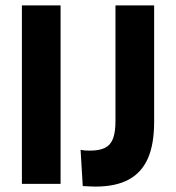

<svg xmlns="http://www.w3.org/2000/svg" viewBox="-20 -680 649 710"><path d="M61 0V-660H204V0ZM286 8 278 -126Q287 -124 296.5 -123.5Q306 -123 312 -123Q349 -123 369.5 -134Q390 -145 398.5 -169Q407 -193 407 -232V-660H550V-229Q550 -147 527 -94.5Q504 -42 456 -16Q408 10 333 10Q325 10 315 9.5Q305 9 286 8Z"/></svg>

Font: Bricolage Grotesque 24pt SemiCondensed
Style: Bold
Weight: 700
Width: 4
Designer: Mathieu Triay
Foundry: Atelier Triay
Version: Version 1.001;gftools[0.9.33.dev8+g029e19f]